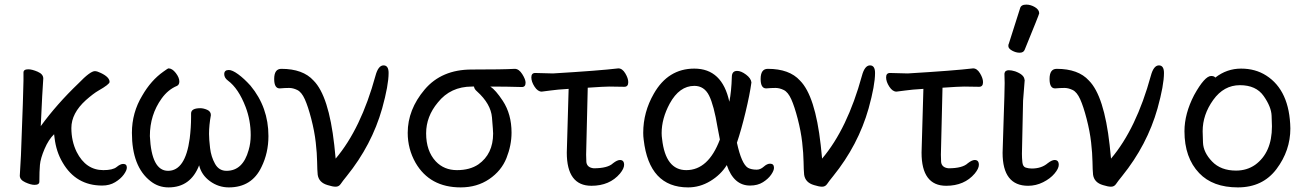

<svg xmlns="http://www.w3.org/2000/svg" viewBox="-20 -790 5679 834"><path d="M424 16Q310 16 252 -84Q224 -131 217 -191L215 -207Q191 -184 173.5 -143Q156 -102 153.5 -74Q151 -46 151 -1Q151 13 130 13Q114 13 90 2Q66 -9 66 -27L71 -115Q82 -403 82 -440V-475Q82 -489 103 -489Q119 -489 143.5 -478.5Q168 -468 168 -449Q164 -398 157 -242Q226 -337 321 -428Q372 -481 392 -481Q402 -481 418 -473Q456 -455 456 -434Q456 -424 407 -396Q386 -384 353 -355Q290 -298 290 -234Q290 -177 313 -130Q353 -51 429 -51Q470 -51 486.5 -64.5Q503 -78 515 -78Q531 -78 531 -62Q531 -50 517.5 -31.5Q504 -13 480 1.5Q456 16 424 16Z M974 24Q929 24 892 -3Q855 -30 845 -72Q808 24 712 24Q668 24 634 -3Q553 -66 553 -213Q553 -301 598 -375Q636 -441 690 -479Q709 -493 712 -493Q728 -493 743.5 -473Q759 -453 759 -436Q759 -422 749 -417Q710 -401 682 -362Q631 -291 631 -199Q638 -48 710 -48Q785 -48 804 -188Q810 -236 810 -281V-297Q810 -320 850 -320Q864 -320 880 -313Q896 -306 896 -290Q888 -246 888 -208Q888 -185 892.5 -147Q897 -109 914 -78.5Q931 -48 964 -48Q1035 -48 1060 -138Q1069 -168 1069 -203Q1069 -267 1047 -325Q1016 -406 970 -440Q954 -452 954 -468Q954 -486 974 -486Q989 -486 1014.5 -467.5Q1040 -449 1068 -418Q1146 -324 1146 -199Q1146 -126 1116 -65Q1074 24 974 24Z M1438 21Q1425 21 1403 14Q1365 3 1360 -31Q1358 -51 1357.5 -87Q1357 -123 1351.5 -171.5Q1346 -220 1332 -274Q1318 -328 1304 -359Q1290 -390 1271.5 -399Q1253 -408 1236 -408Q1217 -408 1195 -406Q1171 -406 1171 -447Q1171 -491 1202 -491Q1296 -491 1342 -440Q1408 -374 1432 -160L1438 -101Q1548 -231 1611 -461Q1623 -506 1646 -506Q1668 -506 1668 -473Q1668 -420 1640 -319Q1595 -160 1486 -25Q1468 -3 1460 9Q1452 21 1438 21Z M2058 -76Q2122 -121 2122 -210Q2122 -221 2117 -280Q2112 -339 2052 -393Q2040 -403 2039 -414H2030Q1937 -414 1882 -345Q1831 -284 1831 -211Q1831 -134 1873 -89Q1909 -51 1965 -51Q2021 -51 2058 -76ZM1981 24Q1847 24 1785 -83Q1751 -143 1751 -213Q1751 -314 1824.5 -401Q1898 -488 2029 -488Q2165 -488 2216 -491Q2234 -491 2248.5 -468Q2263 -445 2263 -431Q2263 -412 2247 -412Q2180 -414 2110 -414Q2133 -399 2164 -352Q2202 -294 2202 -214Q2202 -159 2180 -103.5Q2158 -48 2105 -12Q2052 24 1981 24Z M2549 17Q2442 17 2442 -127L2450 -404Q2399 -401 2372 -397Q2345 -393 2333 -392Q2316 -392 2302 -413.5Q2288 -435 2288 -454Q2288 -473 2305 -473L2382 -471Q2582 -483 2666 -493Q2683 -493 2696 -471.5Q2709 -450 2709 -433Q2709 -413 2692 -413L2627 -414Q2605 -414 2533 -409L2526 -118L2527 -86Q2530 -62 2559 -59Q2620 -59 2643 -81Q2661 -95 2673 -95Q2691 -95 2691 -74Q2691 -58 2673 -36Q2628 17 2549 17Z M2961 -51Q3057 -51 3107 -184L3097 -236Q3081 -333 3060 -375Q3039 -417 2996 -417Q2931 -417 2889 -340Q2854 -275 2854 -212Q2854 -199 2856 -186Q2871 -51 2961 -51ZM2969 24Q2800 24 2776 -183Q2774 -198 2774 -213Q2774 -303 2820 -383Q2882 -492 2996 -492Q3117 -492 3148 -348Q3157 -391 3159 -458Q3160 -482 3182 -482Q3199 -482 3220.5 -466Q3242 -450 3244 -432Q3237 -380 3218.5 -303Q3200 -226 3181 -170Q3201 -78 3229 -61Q3244 -53 3267 -53Q3283 -53 3297.5 -66Q3312 -79 3325 -79Q3342 -79 3342 -61Q3342 -49 3329.5 -31Q3317 -13 3294 1.5Q3271 16 3238 16Q3167 16 3137 -73Q3111 -31 3065.5 -3.5Q3020 24 2969 24Z M3551 21Q3538 21 3516 14Q3478 3 3473 -31Q3471 -51 3470.5 -87Q3470 -123 3464.5 -171.5Q3459 -220 3445 -274Q3431 -328 3417 -359Q3403 -390 3384.5 -399Q3366 -408 3349 -408Q3330 -408 3308 -406Q3284 -406 3284 -447Q3284 -491 3315 -491Q3409 -491 3455 -440Q3521 -374 3545 -160L3551 -101Q3661 -231 3724 -461Q3736 -506 3759 -506Q3781 -506 3781 -473Q3781 -420 3753 -319Q3708 -160 3599 -25Q3581 -3 3573 9Q3565 21 3551 21Z M4090 17Q3983 17 3983 -127L3991 -404Q3940 -401 3913 -397Q3886 -393 3874 -392Q3857 -392 3843 -413.5Q3829 -435 3829 -454Q3829 -473 3846 -473L3923 -471Q4123 -483 4207 -493Q4224 -493 4237 -471.5Q4250 -450 4250 -433Q4250 -413 4233 -413L4168 -414Q4146 -414 4074 -409L4067 -118L4068 -86Q4071 -62 4100 -59Q4161 -59 4184 -81Q4202 -95 4214 -95Q4232 -95 4232 -74Q4232 -58 4214 -36Q4169 17 4090 17Z M4446 17Q4335 17 4335 -126L4339 -254Q4344 -397 4344 -429L4343 -470Q4345 -485 4362 -485Q4374 -485 4390 -480Q4428 -466 4430 -445L4431 -442L4424 -353L4419 -122Q4419 -104 4421 -85Q4423 -66 4435.5 -62Q4448 -58 4462 -58Q4504 -58 4531 -81Q4549 -95 4561 -95Q4579 -95 4579 -74Q4579 -58 4560.5 -36Q4542 -14 4511 1.5Q4480 17 4446 17ZM4409 -561Q4393 -561 4376.5 -570Q4360 -579 4360 -590Q4360 -598 4362 -600L4411 -754Q4415 -770 4438 -770Q4457 -770 4475.5 -759Q4494 -748 4494 -732Q4494 -728 4431 -574Q4426 -561 4409 -561Z M4806 21Q4793 21 4771 14Q4733 3 4728 -31Q4726 -51 4725.5 -87Q4725 -123 4719.5 -171.5Q4714 -220 4700 -274Q4686 -328 4672 -359Q4658 -390 4639.5 -399Q4621 -408 4604 -408Q4585 -408 4563 -406Q4539 -406 4539 -447Q4539 -491 4570 -491Q4664 -491 4710 -440Q4776 -374 4800 -160L4806 -101Q4916 -231 4979 -461Q4991 -506 5014 -506Q5036 -506 5036 -473Q5036 -420 5008 -319Q4963 -160 4854 -25Q4836 -3 4828 9Q4820 21 4806 21Z M5349 -49Q5396 -49 5432 -74Q5505 -127 5505 -241Q5505 -249 5503.5 -287.5Q5502 -326 5469 -373Q5436 -420 5366 -420Q5296 -420 5250 -356Q5204 -292 5204 -220Q5204 -214 5205.5 -171Q5207 -128 5245 -88.5Q5283 -49 5349 -49ZM5357 24Q5248 24 5189 -38Q5125 -105 5125 -220Q5125 -296 5167 -377Q5213 -460 5241 -460Q5254 -460 5259 -453Q5309 -492 5371 -492Q5433 -492 5480 -462Q5582 -397 5585 -232Q5585 -136 5525 -56Q5465 24 5357 24Z"/></svg>

Font: LXGW WenKai Lite Medium
Style: Regular
Weight: 500
Designer: LXGW / Fontworks Inc.
Foundry: LXGW / Fontworks Inc.
Version: Version 1.511; March 25, 2025